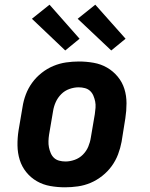

<svg xmlns="http://www.w3.org/2000/svg" viewBox="-20 -790 640 818"><path d="M257 8Q225 8 194 2.5Q163 -3 137 -18Q111 -33 92 -56.5Q73 -80 64 -109Q55 -138 54.5 -170Q54 -202 59 -234L76 -334Q80 -361 90 -387.5Q100 -414 117 -437.5Q134 -461 157.5 -479.5Q181 -498 207.5 -509Q234 -520 261.5 -524Q289 -528 316 -528Q348 -528 379 -522.5Q410 -517 436 -502Q462 -487 481.5 -463.5Q501 -440 510 -411Q519 -382 519 -350Q519 -318 514 -286L498 -186Q493 -159 483 -132.5Q473 -106 456 -82.5Q439 -59 415.5 -40.5Q392 -22 366 -11Q340 0 312 4Q284 8 257 8ZM259 -102Q278 -102 298 -109Q318 -116 333 -131Q348 -146 356 -165Q364 -184 367 -204L384 -304Q386 -317 387 -331Q388 -345 385.5 -357.5Q383 -370 378 -382Q373 -394 364 -402.5Q355 -411 342 -414.5Q329 -418 315 -418Q296 -418 276 -411Q256 -404 241 -389Q226 -374 217.5 -355Q209 -336 206 -316L189 -216Q187 -203 186.5 -189Q186 -175 188.5 -162.5Q191 -150 196 -138Q201 -126 210 -117.5Q219 -109 232 -105.5Q245 -102 259 -102ZM454 -575 311 -710 386 -770 515 -625ZM258 -575 116 -710 191 -770 319 -625Z"/></svg>

Font: Iosevka Etoile Extrabold
Style: Italic
Weight: 800
Italic angle: -9°
Designer: Belleve Invis
Foundry: Belleve Invis
Version: Version 22.1.2; ttfautohint (v1.8.4)